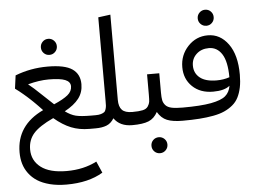

<svg xmlns="http://www.w3.org/2000/svg" viewBox="-68 -858 1775 1315"><g transform="rotate(-5 819.5 -200.5)"><path d="M336.9 -544.9Q320.8 -528.8 297.9 -528.8Q274.9 -528.8 259 -544.9Q243.2 -561 243.2 -584Q243.2 -606.9 259 -623Q274.9 -639.2 297.9 -639.2Q320.8 -639.2 336.9 -623Q353 -606.9 353 -584Q353 -561 336.9 -544.9ZM346.2 273.9Q463.4 273.9 553.2 227.1L587.9 306.2Q488.8 366.2 336.9 366.2Q273.9 366.2 223.1 353.3Q172.4 340.3 137.7 318.1Q103 295.9 79.6 264.4Q56.2 232.9 45.7 196.8Q35.2 160.6 35.2 119.1Q35.2 -67.9 221.2 -155.8Q219.2 -157.7 207.3 -170.4Q195.3 -183.1 191.7 -186.8Q188 -190.4 176.3 -202.4Q164.6 -214.4 158.2 -220.2Q151.9 -226.1 140.1 -237.3Q128.4 -248.5 118.7 -256.8Q108.9 -265.1 96.2 -276.1Q83.5 -287.1 70.1 -297.6Q56.6 -308.1 42 -318.8L54.2 -409.2Q159.7 -450.2 276.9 -450.2Q395 -450.2 446.5 -414.8Q498 -379.4 498 -310.1Q498 -253.9 466.1 -212.2Q434.1 -170.4 368.2 -134.8Q405.3 -107.4 440.2 -98.6Q475.1 -89.8 544.9 -89.8H577.1L588.9 -45.9L568.8 0H525.9Q457 0 400.9 -22.5Q344.7 -44.9 285.2 -95.2Q187.5 -49.8 148.2 -4.9Q108.9 40 108.9 105Q108.9 181.6 169.2 227.8Q229.5 273.9 346.2 273.9ZM133.8 -340.8Q167 -314.9 223.6 -260.5Q280.3 -206.1 299.8 -189Q365.2 -217.3 395.5 -242.4Q425.8 -267.6 425.8 -301.8Q425.8 -333 390.4 -347.4Q355 -361.8 276.9 -361.8Q211.4 -361.8 133.8 -340.8Z M828.6 -89.8 840.8 -44.9 820.8 0Q735.8 0 695.8 -58.1Q674.8 -23.9 643.8 -12Q612.8 0 568.8 0L548.8 -44.9L576.7 -89.8Q599.1 -89.8 613.8 -94.5Q628.4 -99.1 636.2 -105.2Q644 -111.3 647.9 -125.5Q651.9 -139.6 652.3 -149.7Q652.8 -159.7 652.8 -181.2V-755.9L736.8 -767.1V-181.2Q736.8 -133.8 758.1 -111.8Q779.3 -89.8 828.6 -89.8Z M1174.8 -89.8 1187 -44.9 1167 0Q1099.1 0 1060.1 -15.9Q1021 -31.7 995.6 -75.2Q972.2 -31.7 933.1 -15.9Q894 0 820.8 0L800.8 -44.9L829.6 -89.8Q874.5 -89.8 900.1 -95.5Q925.8 -101.1 936.8 -117.9Q947.8 -134.8 949.7 -149.2Q951.7 -163.6 951.7 -196.8Q951.7 -202.1 951.7 -205.1V-337.9H1035.6V-205.1Q1035.6 -170.9 1039.6 -151.9Q1043.5 -132.8 1057.6 -117.2Q1071.8 -101.6 1099.6 -95.7Q1127.4 -89.8 1174.8 -89.8ZM954.8 114Q970.7 98.1 993.7 98.1Q1016.6 98.1 1032.7 114Q1048.8 129.9 1048.8 152.8Q1048.8 175.8 1032.7 191.9Q1016.6 208 993.7 208Q970.7 208 954.8 191.9Q939 175.8 939 152.8Q939 129.9 954.8 114Z M1424.6 -649.9Q1408.7 -633.8 1385.7 -633.8Q1362.8 -633.8 1346.7 -649.9Q1330.6 -666 1330.6 -689Q1330.6 -711.9 1346.7 -728Q1362.8 -744.1 1385.7 -744.1Q1408.7 -744.1 1424.6 -728Q1440.4 -711.9 1440.4 -689Q1440.4 -666 1424.6 -649.9ZM1388.7 -567.9Q1474.1 -567.9 1529.3 -491.9Q1584.5 -416 1584.5 -280.8Q1584.5 -231.4 1576.7 -193.1Q1568.8 -154.8 1553.7 -125Q1538.6 -95.2 1512.9 -74Q1487.3 -52.7 1455.3 -38.3Q1423.3 -23.9 1378.4 -15.6Q1333.5 -7.3 1283 -3.7Q1232.4 0 1166.5 0L1146.5 -45.9L1174.3 -89.8Q1299.8 -89.8 1370.4 -103Q1440.9 -116.2 1470.5 -141.4Q1500 -166.5 1507.3 -210.9Q1470.7 -180.2 1392.6 -180.2Q1304.2 -180.2 1250.2 -232.2Q1196.3 -284.2 1196.3 -365.2Q1196.3 -448.7 1252.2 -508.3Q1308.1 -567.9 1388.7 -567.9ZM1269.5 -370.1Q1269.5 -317.4 1308.6 -286.1Q1347.7 -254.9 1423.3 -254.9Q1470.2 -254.9 1511.7 -269Q1511.2 -377 1478.3 -428.5Q1445.3 -480 1388.7 -480Q1336.4 -480 1303 -448.7Q1269.5 -417.5 1269.5 -370.1Z"/></g></svg>

Font: FiraGO
Style: Regular
Weight: 400
Designer: bBox Type
Foundry: bBox Type GmbH
Version: Version 1.001;PS 001.001;hotconv 1.0.88;makeotf.lib2.5.64775